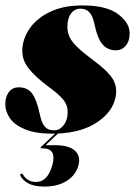

<svg xmlns="http://www.w3.org/2000/svg" viewBox="-26 -483 499 708"><path d="M173.5 -2.5Q194 -2.5 208.5 -21Q223 -39.5 223.5 -67Q224.5 -94.5 207.5 -115.2Q190.5 -136 154.5 -162Q104.5 -199 78.8 -231.8Q53 -264.5 56.5 -306.5Q60.5 -347 87 -382.8Q113.5 -418.5 161.8 -440.8Q210 -463 278.5 -463Q365 -463 407.8 -432Q450.5 -401 452 -363Q453 -333.5 438.5 -315.5Q424 -297.5 401 -297.5Q372 -297.5 353 -318.2Q334 -339 322.5 -393Q315.5 -426 303 -438.5Q290.5 -451 270.5 -451Q249.5 -451 236.2 -433.5Q223 -416 222.5 -386Q222 -365.5 230.2 -347.2Q238.5 -329 260 -308.5Q281.5 -288 320.5 -259Q368 -224 387.8 -194.8Q407.5 -165.5 400.5 -126.5Q390 -71 333.2 -32.8Q276.5 5.5 187.5 9.5L142 52.5H177Q229 52.5 250.5 72.8Q272 93 263.5 126Q254 162 221 183.5Q188 205 137.5 205Q99.5 205 77.8 192.8Q56 180.5 49 164.5Q47 161 51 158.5Q55.5 155 59 161Q75 188 107 188Q151 188 168 122Q182.5 64 131 64H127.5Q120 64 127 57L177 10Q173 10 168.5 10Q106 10 67.2 -5.8Q28.5 -21.5 11 -46.5Q-6.5 -71.5 -6.5 -99Q-6.5 -125 6.2 -143Q19 -161 43.5 -161Q75 -161 92 -138.8Q109 -116.5 120 -65Q127 -30.5 138.8 -16.5Q150.5 -2.5 173.5 -2.5Z"/></svg>

Font: Fraunces 144pt Black
Style: Italic
Weight: 900
Italic angle: -16°
Version: Version 1.000;[0bf87f6ff]